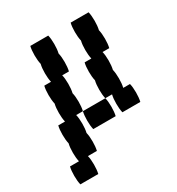

<svg xmlns="http://www.w3.org/2000/svg" viewBox="-144 -491 685 742"><g transform="rotate(-30 198.0 -120.0)"><path d="M154 -120Q154 -97 150 -80H120Q124 -64 124 -40Q124 -17 120 0Q124 16 124 40Q124 63 120 80H80Q84 96 84 120Q84 143 80 160H0Q-4 143 -4 120Q-4 96 0 80H40Q36 63 36 40Q36 16 40 0Q36 -17 36 -40Q36 -64 40 -80H70Q66 -97 66 -120Q66 -144 70 -160Q66 -177 66 -200Q66 -224 70 -240H100Q96 -257 96 -280Q96 -304 100 -320Q96 -337 96 -360Q96 -384 100 -400H180Q184 -384 184 -360Q184 -337 180 -320Q184 -304 184 -280Q184 -257 180 -240H150Q154 -224 154 -200Q154 -177 150 -160Q154 -144 154 -120ZM360 -240H330Q334 -224 334 -200Q334 -177 330 -160Q334 -144 334 -120Q334 -97 330 -80H360Q364 -64 364 -40Q364 -17 360 0H280Q276 -17 276 -40Q276 -64 280 -80H250Q246 -97 246 -120Q246 -144 250 -160Q246 -177 246 -200Q246 -224 250 -240H280Q276 -257 276 -280Q276 -304 280 -320Q276 -337 276 -360Q276 -384 280 -400H360Q364 -384 364 -360Q364 -337 360 -320Q364 -304 364 -280Q364 -257 360 -240ZM150 -80H250Q254 -64 254 -40Q254 -17 250 0H150Q146 -17 146 -40Q146 -64 150 -80Z"/></g></svg>

Font: VT323
Style: Regular
Weight: 400
Monospace: yes
Designer: Peter Hull
Version: Version 2.000